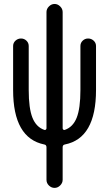

<svg xmlns="http://www.w3.org/2000/svg" viewBox="-20 -710 540 950"><path d="M199.2 4.9Q44.9 -26.4 44.9 -264.6V-482.4Q44.9 -498 56.6 -508.8Q68.4 -519.5 84 -519.5Q99.6 -519.5 110.8 -508.8Q122.1 -498 122.1 -482.4V-264.6Q122.1 -173.8 140.6 -127.4Q159.2 -81.1 199.2 -67.4Q203.1 -65.4 206.5 -68.4Q210 -71.3 210 -75.2V-650.4Q210 -666 222.2 -678.2Q234.4 -690.4 250 -690.4Q265.6 -690.4 277.8 -678.2Q290 -666 290 -650.4V-75.2Q290 -71.3 293.5 -68.4Q296.9 -65.4 300.8 -67.4Q340.8 -81.1 359.4 -127.4Q377.9 -173.8 377.9 -264.6V-482.4Q377.9 -498 389.2 -508.8Q400.4 -519.5 416 -519.5Q431.6 -519.5 443.4 -508.8Q455.1 -498 455.1 -482.4V-264.6Q455.1 -25.4 300.8 4.9Q290 6.8 290 18.6V179.7Q290 195.3 277.8 207.5Q265.6 219.7 250 219.7Q234.4 219.7 222.2 208Q210 196.3 210 179.7V18.6Q210 6.8 199.2 4.9Z"/></svg>

Font: Rounded-X Mgen+ 1m regular
Style: Regular
Weight: 400
Designer: [Source Han Sans]
Ryoko NISHIZUKA  (kana & ideographs); Paul D. Hunt (Latin, Greek & Cyrillic); Wenlong ZHANG  (bopomofo
Version: Version 1.059.20150602